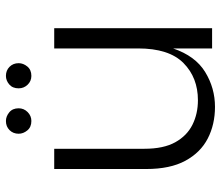

<svg xmlns="http://www.w3.org/2000/svg" viewBox="-70 -684 763 664"><g transform="rotate(-90 312.0 -351.5)"><path d="M60 0ZM60 0ZM275 10Q214 10 165.5 -15Q117 -40 88.5 -92.5Q60 -145 60 -228V-546H130V-234Q130 -168 152.5 -127.5Q175 -87 213 -68Q251 -49 298 -49Q376 -49 426.5 -99Q477 -149 477 -256V-546H547V0H477V-135Q451 -58 395.5 -24Q340 10 275 10ZM226 -625Q205 -625 193.5 -639Q182 -653 182 -669Q182 -688 194.5 -700.5Q207 -713 226 -713Q242 -713 256 -701.5Q270 -690 270 -669Q270 -651 257 -638Q244 -625 226 -625ZM382 -625Q364 -625 351.5 -638Q339 -651 339 -669Q339 -690 352.5 -701.5Q366 -713 382 -713Q401 -713 413.5 -700.5Q426 -688 426 -669Q426 -653 414.5 -639Q403 -625 382 -625Z"/></g></svg>

Font: Ulagadi Sans Light
Style: Regular
Weight: 300
Designer: Ninad Kale (Devanagari), Jonny Pinhorn (Latin)
Foundry: Indian Type Foundry
Version: Version 3.01;March 29, 2020;FontCreator 12.0.0.2522 64-bit; 